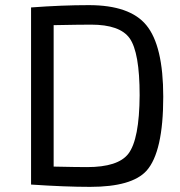

<svg xmlns="http://www.w3.org/2000/svg" viewBox="-20 -719 702 748"><path d="M101 -690Q222 -699 326 -699Q486 -699 550 -621Q616 -541 616 -342Q616 -127 551 -54Q494 9 331 9Q234 9 101 0ZM189 -70Q279 -68 319 -68Q440 -68 480 -120Q523 -176 524 -348Q524 -515 485 -570Q447 -623 335 -623Q289 -623 189 -621Z"/></svg>

Font: Taylor Sans
Style: Regular
Weight: 400
Italic angle: -8°
Designer: Natanael Gama
Version: Version 1.001 September 8, 2015